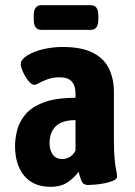

<svg xmlns="http://www.w3.org/2000/svg" viewBox="-20 -712 521 740"><path d="M175 8Q108 8 73 -35Q38 -78 38 -149Q38 -178 46 -210Q54 -242 77.5 -270.5Q101 -299 147.5 -317Q194 -335 271 -335V-351Q271 -382 256.5 -398Q242 -414 210 -414Q184 -414 164.5 -407Q145 -400 132 -392.5Q119 -385 112 -385Q102 -385 89.5 -400.5Q77 -416 68.5 -435Q60 -454 60 -465Q60 -482 84 -497.5Q108 -513 145 -522Q182 -531 221 -531Q294 -531 337.5 -509Q381 -487 400 -447.5Q419 -408 419 -358V-176Q419 -124 422 -96.5Q425 -69 428 -55.5Q431 -42 431 -31Q431 -22 417.5 -16Q404 -10 384.5 -6Q365 -2 346.5 -0.5Q328 1 319 1Q301 1 294.5 -13.5Q288 -28 283 -50Q272 -33 245 -12.5Q218 8 175 8ZM220 -99Q236 -99 250 -108Q264 -117 271 -132V-249Q243 -249 224 -242.5Q205 -236 193.5 -224Q182 -212 176.5 -196Q171 -180 171 -160Q171 -133 183.5 -116Q196 -99 220 -99ZM139 -597Q110 -597 110 -637V-652Q110 -692 139 -692H330Q359 -692 359 -652V-637Q359 -597 330 -597Z"/></svg>

Font: Asap Condensed VF Beta
Style: Regular
Weight: 400
Designer: Pablo Cosgaya
Foundry: Omnibus-Type
Version: Version 1.008